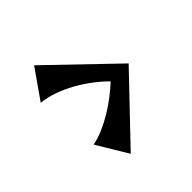

<svg xmlns="http://www.w3.org/2000/svg" viewBox="-134 -672 704 704"><g transform="rotate(-45 218.0 -320.0)"><path d="M387.2 -319.8 158.2 -80.1 85.9 -200.2Q112.8 -205.1 141.1 -217.5Q169.4 -230 196.8 -246.3Q224.1 -262.7 249 -282Q273.9 -301.3 293.9 -319.8Q272 -342.3 243.9 -363.5Q215.8 -384.8 184.8 -402.1Q153.8 -419.4 121.1 -430.9Q88.4 -442.4 57.1 -445.8L137.2 -560.1Z"/></g></svg>

Font: Original Surfer
Style: Regular
Weight: 400
Designer: Astigmatic (AOETI)
Foundry: Astigmatic (AOETI)
Version: Version 1.001